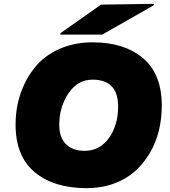

<svg xmlns="http://www.w3.org/2000/svg" viewBox="-20 -964 882 998"><path d="M288 -315Q288 -249 323 -214.5Q358 -180 420 -180Q499 -180 546.5 -247Q594 -314 594 -410Q594 -550 461 -550Q384 -550 336 -479Q288 -408 288 -315ZM61 -316Q61 -402 87 -478Q113 -554 161.5 -614Q210 -674 287.5 -709Q365 -744 461 -744Q626 -744 723.5 -661.5Q821 -579 821 -415Q821 -347 805.5 -284Q790 -221 757.5 -166.5Q725 -112 679.5 -72Q634 -32 570 -9Q506 14 430 14Q260 14 160.5 -69Q61 -152 61 -316ZM293 -784 295 -792 505 -940 780 -944 778 -936 511 -784Z"/></svg>

Font: Nacelle Black
Style: Italic
Weight: 900
Italic angle: -12°
Designer: Sora Sagano
Foundry: Sora Sagano
Version: Version 1.000;FEAKit 1.0